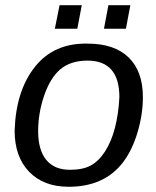

<svg xmlns="http://www.w3.org/2000/svg" viewBox="-20 -705 596 735"><path d="M527 -333Q527 -268 507 -200Q487 -132 452 -85Q380 10 243 10Q147 10 91.5 -47.5Q36 -105 36 -205Q41 -358 114 -449.5Q187 -541 316 -538Q418 -538 472.5 -485Q527 -432 527 -333ZM437 -333Q437 -473 315 -473Q250 -473 210 -439Q171 -405 148 -336Q126 -270 126 -203Q126 -131 157 -93Q188 -55 248 -55Q297 -55 327.5 -71.5Q358 -88 382 -125Q430 -200 437 -333ZM462 -595H378L395 -685H479ZM276 -595H190L208 -685H293Z"/></svg>

Font: Libra Sans
Style: Italic
Weight: 400
Italic angle: -12°
Foundry: Context Ltd
Version: Version 1.002